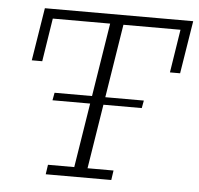

<svg xmlns="http://www.w3.org/2000/svg" viewBox="-46 -630 703 677"><g transform="rotate(5 305.5 -291.5)"><path d="M140 0 145 -34H238L320 -549H117L93 -396H56L86 -583H611L581 -396H545L569 -549H367L285 -34H377L372 0ZM141 -262 146 -289H462L457 -262Z"/></g></svg>

Font: Rokkitt SemiBold ExtraLight
Style: Italic
Weight: 250
Italic angle: -9°
Version: Version 3.103